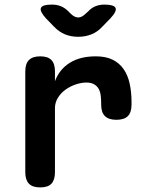

<svg xmlns="http://www.w3.org/2000/svg" viewBox="-20 -805 640 835"><path d="M155 10Q121 10 105.5 -6.5Q90 -23 90 -56V-495Q90 -528 106 -544Q122 -560 155 -560Q188 -560 203.5 -544Q219 -528 219 -495V-452Q238 -503 283 -531.5Q328 -560 397 -560Q440 -560 469.5 -545.5Q499 -531 517.5 -504.5Q536 -478 544 -441Q552 -404 552 -361V-350Q552 -316 536 -300Q520 -284 486 -284Q453 -284 436.5 -300Q420 -316 420 -350V-355Q420 -373 418 -389.5Q416 -406 409.5 -418Q403 -430 390 -438Q377 -446 356 -446Q334 -446 310 -438Q286 -430 265.5 -415.5Q245 -401 232 -380Q219 -359 219 -335V-56Q219 -23 204 -6.5Q189 10 155 10ZM206 -785Q227 -785 244.5 -778Q262 -771 277 -756L287 -746Q304 -729 320 -729Q336 -729 353 -746L363 -755Q378 -771 395.5 -778Q413 -785 434 -785Q476 -785 482.5 -770.5Q489 -756 460 -725L425 -689Q404 -666 377.5 -655.5Q351 -645 320 -645Q289 -645 263 -655.5Q237 -666 215 -689L180 -725Q152 -756 158 -770.5Q164 -785 206 -785Z"/></svg>

Font: Maple Mono NL
Style: Bold
Weight: 700
Monospace: yes
Designer: subframe7536
Version: Version 7.000